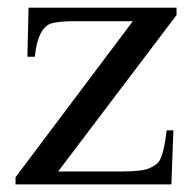

<svg xmlns="http://www.w3.org/2000/svg" viewBox="-20 -486 502 506"><path d="M21 0V-19L330.1 -430.2H177.2Q132.3 -430.2 112.3 -423.3Q79.1 -409.2 71.8 -336.4H52.2L55.2 -465.8H445.3V-446.3L133.3 -34.2H303.2Q357.4 -34.2 375.5 -43.5Q395.5 -52.7 401.4 -64.5Q412.1 -83.5 419.4 -142.6H437L431.6 0Z"/></svg>

Font: Nuosu SIL
Style: Regular
Weight: 400
Designer: Peter Constable, Alex Kotlar, Peter Martin
Foundry: SIL International
Version: Version 2.300